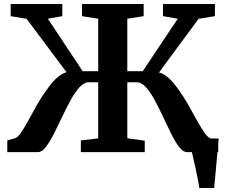

<svg xmlns="http://www.w3.org/2000/svg" viewBox="-20 -763 1131 963"><path d="M979.5 180Q977.5 163 972.5 137.8Q967.5 112.5 961.8 85.5Q956 58.5 950.5 35.5Q945 12.5 942.5 0L904 -68.5H1077Q1075.5 -53 1073.2 -27.8Q1071 -2.5 1068.2 27.2Q1065.5 57 1062.8 86.8Q1060 116.5 1057.8 141Q1055.5 165.5 1054 180ZM16.5 0V-58.5L55 -69.5Q69 -73.5 86 -98.5Q103 -123.5 123 -160.5Q143 -197.5 166.2 -238.5Q189.5 -279.5 216 -315Q231 -336.5 246.2 -353.8Q261.5 -371 278.2 -383Q295 -395 313.5 -401L113.5 -668.5L33.5 -682V-743H292.5V-682L220 -669L394.5 -406H472.5V-669L391.5 -682V-743H700.5V-682L618.5 -669V-406H696L871.5 -669L797.5 -682V-743H1058V-682L976 -668.5L777.5 -399.5Q796 -394.5 812.8 -382.2Q829.5 -370 844.8 -353Q860 -336 874.5 -315Q900.5 -279 923.8 -238Q947 -197 967.2 -160.2Q987.5 -123.5 1004.8 -98.5Q1022 -73.5 1035.5 -69.5L1074.5 -58.5V0H918Q898.5 0 878.8 -25.5Q859 -51 839.2 -90.8Q819.5 -130.5 798.8 -175.2Q778 -220 756.5 -259.8Q735 -299.5 712.2 -325Q689.5 -350.5 665 -350.5H618.5V-69.5L706 -57.5V0H385.5V-58.5L472.5 -69V-350.5H425.5Q401.5 -350.5 378.5 -325Q355.5 -299.5 333.8 -259.8Q312 -220 291 -175.2Q270 -130.5 249.8 -90.8Q229.5 -51 209.8 -25.5Q190 0 170 0Z"/></svg>

Font: Merriweather 24pt
Style: Bold
Weight: 700
Designer: Eben Sorkin
Foundry: Eben Sorkin
Version: Version 2.100